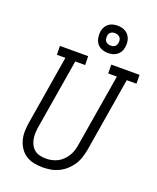

<svg xmlns="http://www.w3.org/2000/svg" viewBox="-175 -1077 972 1188"><g transform="rotate(20 311.0 -483.5)"><path d="M252 8Q222 8 193.5 2Q165 -4 142 -19Q119 -34 103.5 -57Q88 -80 80.5 -107Q73 -134 73.5 -163.5Q74 -193 79 -223L154 -677H98L97 -735H283L284 -677H219L142 -213Q139 -193 138.5 -173Q138 -153 142 -134Q146 -115 155 -98.5Q164 -82 179 -70.5Q194 -59 213.5 -54.5Q233 -50 253 -50Q272 -50 291 -54Q310 -58 328 -67Q346 -76 361 -90.5Q376 -105 387 -122.5Q398 -140 404 -158.5Q410 -177 413 -196L493 -677H436L435 -735H621L622 -677H558L477 -187Q472 -161 463.5 -135Q455 -109 439.5 -86Q424 -63 403 -44Q382 -25 356.5 -13Q331 -1 304.5 3.5Q278 8 252 8ZM391 -795Q369 -795 349 -803Q329 -811 317.5 -827Q306 -843 302.5 -864Q299 -885 302 -907Q305 -922 312.5 -935.5Q320 -949 333 -958.5Q346 -968 361 -971.5Q376 -975 391 -975Q413 -975 432.5 -967Q452 -959 464 -943Q476 -927 479.5 -906Q483 -885 479 -863Q477 -848 469 -834.5Q461 -821 448 -811.5Q435 -802 420.5 -798.5Q406 -795 391 -795ZM391 -844Q398 -844 404.5 -845.5Q411 -847 417 -851Q423 -855 426.5 -861.5Q430 -868 431 -875Q433 -885 431.5 -895Q430 -905 424 -912Q418 -919 409 -922.5Q400 -926 390 -926Q383 -926 376.5 -924.5Q370 -923 364.5 -919Q359 -915 355 -908.5Q351 -902 350 -895Q349 -885 350 -875Q351 -865 357 -858Q363 -851 372 -847.5Q381 -844 391 -844Z"/></g></svg>

Font: Iosevka Etoile Light
Style: Italic
Weight: 300
Italic angle: -9°
Designer: Belleve Invis
Foundry: Belleve Invis
Version: Version 22.1.2; ttfautohint (v1.8.4)